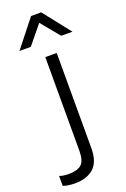

<svg xmlns="http://www.w3.org/2000/svg" viewBox="-270 -837 725 1104"><g transform="rotate(-20 92.0 -284.5)"><path d="M73.2 43.9V-529.8H143.1V53.2Q143.1 135.3 101.6 173.1Q60.1 210.9 -12.2 210.9Q-57.1 210.9 -85.9 200.2V139.2Q-66.4 147.9 -28.8 147.9Q24.4 147.9 48.8 126Q73.2 104 73.2 43.9ZM15.1 -613.8H-54.2L77.1 -779.8H139.2L270 -613.8H201.2L107.9 -727.1Z"/></g></svg>

Font: Cooper Hewitt
Style: Book
Weight: 705
Designer: Village Type and Design LLC
Foundry: Cooper Hewitt Smithsonian Design Museum
Version: 1.000